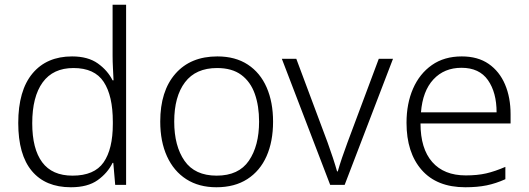

<svg xmlns="http://www.w3.org/2000/svg" viewBox="-20 -873 2230 810"><path d="M279 -83Q172 -83 114.5 -151.5Q57 -220 57 -354Q57 -491 117 -563Q177 -635 284 -635Q351 -635 392.5 -605.5Q434 -576 455 -534H459Q458 -557 456.5 -585.5Q455 -614 455 -638V-853H512V-93H466L458 -186H455Q434 -143 392 -113Q350 -83 279 -83ZM286 -132Q378 -132 417 -188Q456 -244 456 -350V-359Q456 -469 417.5 -527.5Q379 -586 290 -586Q204 -586 160 -525.5Q116 -465 116 -353Q116 -245 158 -188.5Q200 -132 286 -132Z M1132 -360Q1132 -276 1104.5 -214Q1077 -152 1023.5 -117.5Q970 -83 893 -83Q819 -83 766 -117Q713 -151 684.5 -213.5Q656 -276 656 -360Q656 -489 720 -562Q784 -635 897 -635Q973 -635 1025.5 -600.5Q1078 -566 1105 -504Q1132 -442 1132 -360ZM715 -360Q715 -257 758.5 -194.5Q802 -132 894 -132Q987 -132 1030 -195Q1073 -258 1073 -360Q1073 -426 1055 -477Q1037 -528 998 -557Q959 -586 896 -586Q806 -586 760.5 -526Q715 -466 715 -360Z M1373 -93 1169 -625H1230L1362 -272Q1374 -239 1384.5 -207Q1395 -175 1402 -150H1405Q1412 -175 1423 -207.5Q1434 -240 1446 -272L1578 -625H1638L1434 -93Z M1928 -635Q1996 -635 2041.5 -603.5Q2087 -572 2110.5 -517Q2134 -462 2134 -391V-352H1754Q1754 -246 1803.5 -189.5Q1853 -133 1945 -133Q1994 -133 2031 -141.5Q2068 -150 2112 -169V-117Q2072 -99 2033 -91Q1994 -83 1943 -83Q1823 -83 1759 -156Q1695 -229 1695 -355Q1695 -436 1722.5 -499Q1750 -562 1802 -598.5Q1854 -635 1928 -635ZM1927 -587Q1854 -587 1808.5 -538Q1763 -489 1756 -399H2075Q2075 -483 2038.5 -535Q2002 -587 1927 -587Z"/></svg>

Font: Noto Sans Kannada UI Light
Style: Regular
Weight: 300
Designer: Jelle Bosma - Monotype Design Team
Foundry: Monotype Imaging Inc.
Version: Version 2.005; ttfautohint (v1.8.4.7-5d5b)